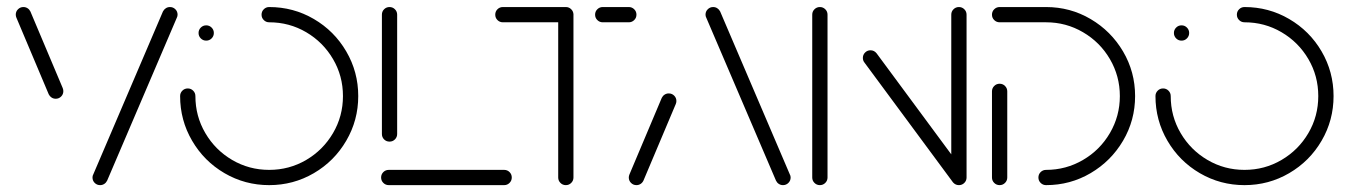

<svg xmlns="http://www.w3.org/2000/svg" viewBox="-20 -539 3932 559"><path d="M164.4 -273.7Q164.4 -264.4 158 -258Q151.5 -251.5 142.2 -251.5Q135.6 -251.5 130.2 -255Q124.8 -258.5 121.9 -264.4L27.8 -487.4Q25.9 -491.9 25.9 -496.3Q25.9 -505.6 32.4 -512Q38.9 -518.5 48.1 -518.5Q54.8 -518.5 60.2 -515Q65.6 -511.5 68.5 -505.6L162.6 -282.6Q164.4 -278.1 164.4 -273.7ZM271.5 0Q262.2 0 255.7 -6.5Q249.3 -13 249.3 -22.2Q249.3 -27.4 251.5 -31.1L454.4 -505.6Q457.4 -511.5 462.8 -515Q468.1 -518.5 474.8 -518.5Q484.1 -518.5 490.6 -512Q497 -505.6 497 -496.3Q497 -491.5 494.8 -487.4L291.9 -13Q288.9 -7 283.5 -3.5Q278.1 0 271.5 0Z M558.1 -443Q558.1 -452.2 564.6 -458.7Q571.1 -465.2 580.4 -465.2Q589.6 -465.2 596.1 -458.7Q602.6 -452.2 602.6 -443Q602.6 -433.7 596.1 -427.2Q589.6 -420.7 580.4 -420.7Q571.1 -420.7 564.6 -427.2Q558.1 -433.7 558.1 -443ZM741.5 -496.3Q741.5 -505.6 748 -512Q754.4 -518.5 763.7 -518.5Q834.1 -518.5 893.7 -483.7Q953.3 -448.9 988.1 -389.3Q1023 -329.6 1023 -259.3Q1023 -188.9 988.1 -129.3Q953.3 -69.6 893.7 -34.8Q834.1 0 763.7 0Q693.3 0 633.7 -34.8Q574.1 -69.6 539.3 -129.3Q504.4 -188.9 504.4 -259.3Q504.4 -268.5 510.9 -275Q517.4 -281.5 526.7 -281.5Q535.9 -281.5 542.4 -275Q548.9 -268.5 548.9 -259.3Q548.9 -200.7 577.8 -151.5Q606.7 -102.2 655.9 -73.3Q705.2 -44.4 763.7 -44.4Q822.2 -44.4 871.5 -73.3Q920.7 -102.2 949.6 -151.5Q978.5 -200.7 978.5 -259.3Q978.5 -317.8 949.6 -367Q920.7 -416.3 871.5 -445.2Q822.2 -474.1 763.7 -474.1Q754.4 -474.1 748 -480.6Q741.5 -487 741.5 -496.3Z M1470 -22.2Q1470 -13 1463.5 -6.5Q1457 0 1447.8 0H1111.9Q1102.6 0 1096.1 -6.5Q1089.6 -13 1089.6 -22.2Q1089.6 -31.5 1096.1 -38Q1102.6 -44.4 1111.9 -44.4H1447.8Q1457 -44.4 1463.5 -38Q1470 -31.5 1470 -22.2ZM1114.1 -126.7Q1104.8 -126.7 1098.3 -133.1Q1091.9 -139.6 1091.9 -148.9V-496.3Q1091.9 -505.6 1098.3 -512Q1104.8 -518.5 1114.1 -518.5Q1123.3 -518.5 1129.8 -512Q1136.3 -505.6 1136.3 -496.3V-148.9Q1136.3 -139.6 1129.8 -133.1Q1123.3 -126.7 1114.1 -126.7Z M1649.6 -498.5V-22.2Q1649.6 -13 1643.1 -6.5Q1636.7 0 1627.4 0Q1618.1 0 1611.7 -6.5Q1605.2 -13 1605.2 -22.2V-498.5ZM1421.9 -496.3Q1421.9 -505.6 1428.3 -512Q1434.8 -518.5 1444.1 -518.5H1627.4Q1636.7 -518.5 1643.1 -512Q1649.6 -505.6 1649.6 -496.3Q1649.6 -487 1643.1 -480.6Q1636.7 -474.1 1627.4 -474.1H1444.1Q1434.8 -474.1 1428.3 -480.6Q1421.9 -487 1421.9 -496.3ZM1712.6 -496.3Q1712.6 -505.6 1719.1 -512Q1725.6 -518.5 1734.8 -518.5H1810.7Q1820 -518.5 1826.5 -512Q1833 -505.6 1833 -496.3Q1833 -487 1826.5 -480.6Q1820 -474.1 1810.7 -474.1H1734.8Q1725.6 -474.1 1719.1 -480.6Q1712.6 -487 1712.6 -496.3Z M1833 0Q1823.7 0 1817.2 -6.5Q1810.7 -13 1810.7 -22.2Q1810.7 -26.7 1812.6 -31.1L1906.7 -254.1Q1909.6 -260 1915 -263.5Q1920.4 -267 1927 -267Q1936.3 -267 1942.8 -260.6Q1949.3 -254.1 1949.3 -244.8Q1949.3 -240.4 1947.4 -235.9L1853.3 -13Q1850.4 -7 1845 -3.5Q1839.6 0 1833 0ZM2281.9 -22.2Q2281.9 -13 2275.4 -6.5Q2268.9 0 2259.6 0Q2253 0 2247.6 -3.5Q2242.2 -7 2239.3 -13L2036.3 -487.4Q2034.1 -491.5 2034.1 -496.3Q2034.1 -505.6 2040.6 -512Q2047 -518.5 2056.3 -518.5Q2063 -518.5 2068.3 -515Q2073.7 -511.5 2076.7 -505.6L2279.6 -31.1Q2281.9 -27.4 2281.9 -22.2Z M2367 0Q2357.8 0 2351.3 -6.5Q2344.8 -13 2344.8 -22.2V-496.3Q2344.8 -505.6 2351.3 -512Q2357.8 -518.5 2367 -518.5Q2376.3 -518.5 2382.8 -512Q2389.3 -505.6 2389.3 -496.3V-22.2Q2389.3 -13 2382.8 -6.5Q2376.3 0 2367 0ZM2492.2 -370.4Q2492.2 -379.6 2498.7 -386.1Q2505.2 -392.6 2514.4 -392.6Q2525.2 -392.6 2532.2 -383.7L2790.4 -34.4L2754.8 -7.8L2496.7 -357Q2492.2 -362.6 2492.2 -370.4ZM2771.9 0Q2762.6 0 2756.1 -6.5Q2749.6 -13 2749.6 -22.2V-496.3Q2749.6 -505.6 2756.1 -512Q2762.6 -518.5 2771.9 -518.5Q2781.1 -518.5 2787.6 -512Q2794.1 -505.6 2794.1 -496.3V-22.2Q2794.1 -13 2787.6 -6.5Q2781.1 0 2771.9 0Z M2890.4 -295.2Q2899.6 -295.2 2906.1 -288.7Q2912.6 -282.2 2912.6 -273V-22.2Q2912.6 -13 2906.1 -6.5Q2899.6 0 2890.4 0Q2881.1 0 2874.6 -6.5Q2868.1 -13 2868.1 -22.2V-273Q2868.1 -282.2 2874.6 -288.7Q2881.1 -295.2 2890.4 -295.2ZM3003.3 -22.2Q3003.3 -31.5 3009.8 -38Q3016.3 -44.4 3025.6 -44.4Q3083.7 -44.4 3133.1 -73.3Q3182.6 -102.2 3211.5 -151.7Q3240.4 -201.1 3240.4 -259.3Q3240.4 -317.4 3211.5 -366.9Q3182.6 -416.3 3133.1 -445.2Q3083.7 -474.1 3025.6 -474.1H2890.4Q2881.1 -474.1 2874.6 -480.6Q2868.1 -487 2868.1 -496.3Q2868.1 -505.6 2874.6 -512Q2881.1 -518.5 2890.4 -518.5H3025.6Q3095.9 -518.5 3155.4 -483.5Q3214.8 -448.5 3249.8 -389.1Q3284.8 -329.6 3284.8 -259.3Q3284.8 -188.9 3249.8 -129.4Q3214.8 -70 3155.4 -35Q3095.9 0 3025.6 0Q3016.3 0 3009.8 -6.5Q3003.3 -13 3003.3 -22.2Z M3397.8 -443Q3397.8 -452.2 3404.3 -458.7Q3410.7 -465.2 3420 -465.2Q3429.3 -465.2 3435.7 -458.7Q3442.2 -452.2 3442.2 -443Q3442.2 -433.7 3435.7 -427.2Q3429.3 -420.7 3420 -420.7Q3410.7 -420.7 3404.3 -427.2Q3397.8 -433.7 3397.8 -443ZM3581.1 -496.3Q3581.1 -505.6 3587.6 -512Q3594.1 -518.5 3603.3 -518.5Q3673.7 -518.5 3733.3 -483.7Q3793 -448.9 3827.8 -389.3Q3862.6 -329.6 3862.6 -259.3Q3862.6 -188.9 3827.8 -129.3Q3793 -69.6 3733.3 -34.8Q3673.7 0 3603.3 0Q3533 0 3473.3 -34.8Q3413.7 -69.6 3378.9 -129.3Q3344.1 -188.9 3344.1 -259.3Q3344.1 -268.5 3350.6 -275Q3357 -281.5 3366.3 -281.5Q3375.6 -281.5 3382 -275Q3388.5 -268.5 3388.5 -259.3Q3388.5 -200.7 3417.4 -151.5Q3446.3 -102.2 3495.6 -73.3Q3544.8 -44.4 3603.3 -44.4Q3661.9 -44.4 3711.1 -73.3Q3760.4 -102.2 3789.3 -151.5Q3818.1 -200.7 3818.1 -259.3Q3818.1 -317.8 3789.3 -367Q3760.4 -416.3 3711.1 -445.2Q3661.9 -474.1 3603.3 -474.1Q3594.1 -474.1 3587.6 -480.6Q3581.1 -487 3581.1 -496.3Z"/></svg>

Font: 26F Galaxy Hebrew
Style: Regular
Weight: 400
Designer: C₂₉H₂₅N₃O₅
Version: Version 1.000